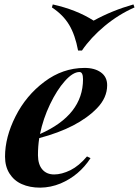

<svg xmlns="http://www.w3.org/2000/svg" viewBox="-20 -840 632 874"><path d="M162.1 -230Q357.9 -316.4 357.9 -479Q357.9 -512.2 341.8 -512.2Q312 -512.2 275.4 -471.2Q238.8 -430.2 207.5 -364.7Q176.3 -299.3 162.1 -230ZM163.1 14.2Q115.2 14.2 79.1 -2Q43.9 -17.6 23.4 -49.8Q2.9 -82 2.9 -127Q2.9 -215.8 50.8 -310.5Q98.6 -405.3 182.1 -467.8Q265.1 -530.3 363.8 -530.8Q410.2 -531.2 439 -510.7Q467.8 -490.2 467.8 -452.1Q467.8 -395 421.4 -347.2Q334.5 -257.8 158.7 -211.4Q152.8 -175.3 152.8 -132.8Q153.3 -90.8 172.9 -68.4Q192.4 -45.9 226.6 -45.9Q260.7 -45.9 300.8 -65.4Q339.8 -85 376 -127.9L392.1 -120.1Q340.8 -41 255.9 -4.9Q210.9 13.7 163.1 14.2ZM220.2 -819.8Q328.1 -795.9 406.2 -746.1Q490.7 -792.5 587.4 -819.8L592.3 -806.2Q520 -774.4 456.5 -721.7Q393.1 -668.9 353 -609.9H335.4Q322.3 -680.7 294.9 -726.6Q267.6 -772.5 216.3 -806.2Z"/></svg>

Font: PlayfairDisplay-BoldItalic
Style: Bold Italic
Weight: 700
Italic angle: -14.9847°
Designer: Claus Eggers Sørensen
Foundry: Claus Eggers Sørensen
Version: Version 1.002;PS 001.002;hotconv 1.0.70;makeotf.lib2.5.58329